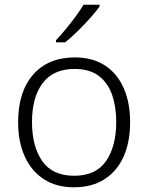

<svg xmlns="http://www.w3.org/2000/svg" viewBox="-20 -786 630 816"><path d="M533 -267Q533 -183 505.5 -121Q478 -59 424.5 -24.5Q371 10 294 10Q220 10 167 -24Q114 -58 85.5 -120.5Q57 -183 57 -267Q57 -396 121 -469Q185 -542 298 -542Q374 -542 426.5 -507.5Q479 -473 506 -411Q533 -349 533 -267ZM116 -267Q116 -164 159.5 -101.5Q203 -39 295 -39Q388 -39 431 -102Q474 -165 474 -267Q474 -333 456 -384Q438 -435 399 -464Q360 -493 297 -493Q207 -493 161.5 -433Q116 -373 116 -267ZM403 -766V-758Q388 -737 363 -709Q338 -681 310 -653.5Q282 -626 257 -606H218V-615Q236 -634 258.5 -661Q281 -688 301.5 -716Q322 -744 335 -766Z"/></svg>

Font: Noto Sans Cherokee Light
Style: Regular
Weight: 300
Designer: Monotype Design Team
Foundry: Monotype Imaging Inc.
Version: Version 2.001; ttfautohint (v1.8.4.7-5d5b)